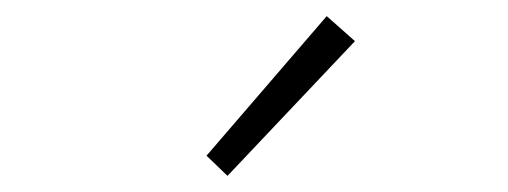

<svg xmlns="http://www.w3.org/2000/svg" viewBox="-20 -851 630 238"><path d="M262 -633 236 -658 385 -831 420 -800Z"/></svg>

Font: Noto Sans JP ExtraLight
Style: Regular
Weight: 250
Designer: Ryoko NISHIZUKA  (kana, bopomofo & ideographs); Paul D. Hunt (Latin, Greek & Cyrillic); Sandoll Communications , Soo-you
Foundry: Adobe
Version: Version 2.004-H2;hotconv 1.0.118;makeotfexe 2.5.65603